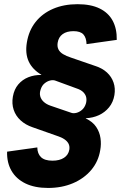

<svg xmlns="http://www.w3.org/2000/svg" viewBox="-20 -759 605 925"><path d="M211.9 146.5Q147.5 146.5 103 125Q58.6 103.5 35.6 64.2Q12.7 24.9 14.2 -28.3L159.7 -48.8Q160.2 -18.6 177.7 -1.7Q195.3 15.1 232.9 15.1Q267.1 15.1 288.3 1.2Q309.6 -12.7 314 -38.1Q316.4 -54.7 310.1 -66.9Q303.7 -79.1 289.8 -88.4Q275.9 -97.7 254.4 -104.5L136.7 -146Q102.5 -157.7 79.1 -179.2Q55.7 -200.7 45.9 -230Q36.1 -259.3 42 -293.5Q48.3 -329.1 68.1 -352.3Q87.9 -375.5 116.7 -387Q145.5 -398.4 179.2 -397.9V-398.9Q135.7 -424.8 118.2 -463.1Q100.6 -501.5 109.4 -554.2Q118.7 -611.8 151.4 -653.1Q184.1 -694.3 235.8 -716.6Q287.6 -738.8 353.5 -738.8Q417.5 -738.8 459.7 -718.3Q502 -697.8 522.7 -659.4Q543.5 -621.1 542.5 -566.9L397 -546.4Q396 -577.6 381.6 -593.3Q367.2 -608.9 334 -608.9Q301.8 -608.9 282 -594.7Q262.2 -580.6 257.8 -553.2Q254.9 -534.7 261.5 -521.2Q268.1 -507.8 283.7 -498.3Q299.3 -488.8 322.3 -481.4L439.9 -440.9Q473.1 -430.2 495.4 -409.7Q517.6 -389.2 527.1 -361.3Q536.6 -333.5 531.2 -300.8Q525.4 -266.6 505.6 -242.2Q485.8 -217.8 456.8 -204.3Q427.7 -190.9 393.6 -189.5L393.1 -188.5Q426.8 -172.4 443.4 -147.5Q460 -122.6 464.1 -93.5Q468.3 -64.5 462.9 -35.6Q454.1 19 419.4 60.1Q384.8 101.1 331.3 123.8Q277.8 146.5 211.9 146.5ZM324.2 -215.3Q334 -211.9 348.1 -215.3Q362.3 -218.8 375 -229.7Q387.7 -240.7 393.6 -259.3Q397.9 -273.4 395.8 -287.6Q393.6 -301.8 382.1 -314Q370.6 -326.2 347.7 -333.5L246.6 -370.6Q236.3 -374.5 222.2 -371.3Q208 -368.2 194.8 -357.4Q181.6 -346.7 175.8 -327.6Q169.9 -310.5 173.8 -295.4Q177.7 -280.3 190.4 -268.6Q203.1 -256.8 222.7 -250Z"/></svg>

Font: Inter 16pt ExtraBold
Style: Italic
Weight: 800
Italic angle: -9.3988°
Version: Version 4.001;git-66647c0bb